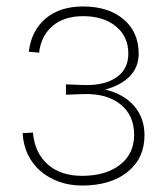

<svg xmlns="http://www.w3.org/2000/svg" viewBox="-20 -562 517 594"><path d="M234 12Q195 12 162 0Q129 -12 104.5 -33.5Q80 -55 66 -84.5Q52 -114 50 -150L82 -152Q87 -90 127 -54Q167 -18 234 -18Q307 -18 351 -52Q395 -86 395 -145Q395 -205 353 -239Q311 -273 239 -271L184 -269V-301L239 -299Q303 -297 340 -322.5Q377 -348 377 -396Q377 -449 338.5 -480.5Q300 -512 237 -512Q178 -512 142.5 -481.5Q107 -451 101 -399L69 -402Q77 -467 121 -504.5Q165 -542 237 -542Q315 -542 362 -502.5Q409 -463 409 -396Q409 -355 382.5 -327Q356 -299 306 -285Q365 -270 396 -233Q427 -196 427 -144Q427 -72 374.5 -30Q322 12 234 12Z"/></svg>

Font: Geist Thin
Style: Regular
Weight: 400
Designer: Basement.studio, Andrés Briganti, Mateo Zaragoza
Foundry: Basement.studio, Vercel, Andrés Briganti, Guido Ferreyra, Mateo Zaragoza
Version: Version 1.401